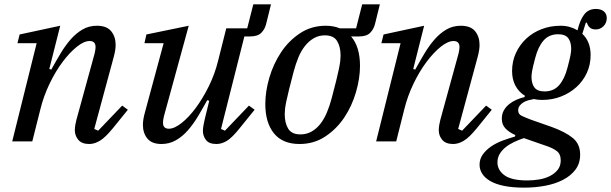

<svg xmlns="http://www.w3.org/2000/svg" viewBox="-20 -648 2801 880"><path d="M389 12Q355 12 339 -7Q323 -26 323 -51Q323 -62 325 -74.5Q327 -87 330 -98L414 -404Q416 -413 417 -420Q418 -427 418 -432Q418 -460 391 -460Q365 -460 332.5 -434Q300 -408 267.5 -365Q235 -322 207.5 -265Q180 -208 165 -147L128 0H36L148 -450H60L70 -490L256 -530L206 -332L215 -329Q236 -367 257.5 -403Q279 -439 304 -467.5Q329 -496 358.5 -513Q388 -530 424 -530Q469 -530 489.5 -505Q510 -480 510 -442Q510 -419 501 -386L412 -57L430 -49L540 -164L566 -145L498 -61Q463 -18 438 -3Q413 12 389 12Z M720 12Q676 12 655.5 -13Q635 -38 635 -76Q635 -99 644 -132L730 -450H642L651 -490L845 -530L731 -114Q729 -105 728 -98Q727 -91 727 -86Q727 -58 754 -58Q779 -58 812 -84Q845 -110 877 -153Q909 -196 937 -252.5Q965 -309 980 -371L1017 -518H1113L1141 -628H1222L1200 -539Q1194 -514 1177.5 -497.5Q1161 -481 1126 -481H1100L993 -57L1011 -49L1121 -164L1147 -145L1079 -61Q1044 -17 1020 -2.5Q996 12 972 12Q938 12 924 -6.5Q910 -25 910 -48Q910 -60 913 -75.5Q916 -91 918 -100L939 -186L930 -189Q909 -151 887.5 -115Q866 -79 841 -50.5Q816 -22 786 -5Q756 12 720 12Z M1353 12Q1275 12 1235.5 -37Q1196 -86 1196 -171Q1196 -229 1214.5 -292Q1233 -355 1268 -408Q1303 -461 1355 -495.5Q1407 -530 1473 -530Q1509 -530 1538 -518H1612L1640 -628H1721L1699 -539Q1693 -514 1676.5 -497.5Q1660 -481 1626 -481H1589Q1630 -434 1630 -346Q1630 -289 1611.5 -225.5Q1593 -162 1558 -109.5Q1523 -57 1471 -22.5Q1419 12 1353 12ZM1357 -32Q1385 -32 1408 -45Q1431 -58 1448.5 -80.5Q1466 -103 1478.5 -133Q1491 -163 1500 -197Q1513 -246 1521 -278.5Q1529 -311 1533.5 -333Q1538 -355 1539.5 -368.5Q1541 -382 1541 -393Q1541 -434 1525 -460Q1509 -486 1469 -486Q1441 -486 1418.5 -473Q1396 -460 1378 -437.5Q1360 -415 1347.5 -384.5Q1335 -354 1326 -320Q1313 -271 1305 -238.5Q1297 -206 1292.5 -184.5Q1288 -163 1286.5 -149.5Q1285 -136 1285 -125Q1285 -84 1301 -58Q1317 -32 1357 -32Z M2057 12Q2023 12 2007 -7Q1991 -26 1991 -51Q1991 -62 1993 -74.5Q1995 -87 1998 -98L2082 -404Q2084 -413 2085 -420Q2086 -427 2086 -432Q2086 -460 2059 -460Q2033 -460 2000.5 -434Q1968 -408 1935.5 -365Q1903 -322 1875.5 -265Q1848 -208 1833 -147L1796 0H1704L1816 -450H1728L1738 -490L1924 -530L1874 -332L1883 -329Q1904 -367 1925.5 -403Q1947 -439 1972 -467.5Q1997 -496 2026.5 -513Q2056 -530 2092 -530Q2137 -530 2157.5 -505Q2178 -480 2178 -442Q2178 -419 2169 -386L2080 -57L2098 -49L2208 -164L2234 -145L2166 -61Q2131 -18 2106 -3Q2081 12 2057 12Z M2383 212Q2329 212 2290 204Q2251 196 2226.5 181.5Q2202 167 2190 148Q2178 129 2178 107Q2178 81 2192.5 60.5Q2207 40 2230 24Q2253 8 2282 -3Q2311 -14 2340 -22L2342 -29Q2313 -42 2296.5 -59.5Q2280 -77 2280 -104Q2280 -126 2289.5 -142.5Q2299 -159 2314 -171Q2329 -183 2347.5 -191Q2366 -199 2384 -203L2386 -209Q2358 -226 2342.5 -255Q2327 -284 2327 -322Q2327 -367 2344.5 -405Q2362 -443 2392 -471Q2422 -499 2462.5 -514.5Q2503 -530 2549 -530Q2572 -530 2591 -524.5Q2610 -519 2627 -509Q2638 -556 2657.5 -581.5Q2677 -607 2711 -607Q2734 -607 2747.5 -596Q2761 -585 2761 -565Q2761 -543 2746 -528Q2731 -513 2711 -513Q2693 -513 2683.5 -521.5Q2674 -530 2670 -544H2665L2649 -493Q2687 -457 2687 -396Q2687 -351 2669.5 -313.5Q2652 -276 2621.5 -248.5Q2591 -221 2551 -205.5Q2511 -190 2466 -190Q2443 -190 2427 -194Q2415 -192 2402 -188.5Q2389 -185 2378.5 -178.5Q2368 -172 2361.5 -163Q2355 -154 2355 -142Q2355 -125 2370.5 -117.5Q2386 -110 2412 -100L2509 -66Q2572 -43 2605.5 -15.5Q2639 12 2639 61Q2639 101 2617.5 129.5Q2596 158 2560 176.5Q2524 195 2478 203.5Q2432 212 2383 212ZM2476 -229Q2518 -229 2543 -258Q2568 -287 2581 -338Q2592 -379 2595 -396.5Q2598 -414 2598 -424Q2598 -455 2584.5 -473Q2571 -491 2538 -491Q2496 -491 2471 -462Q2446 -433 2433 -382Q2422 -341 2419 -323.5Q2416 -306 2416 -296Q2416 -265 2429.5 -247Q2443 -229 2476 -229ZM2397 179Q2424 179 2451 174.5Q2478 170 2500 159Q2522 148 2536 130.5Q2550 113 2550 87Q2550 58 2531.5 44Q2513 30 2479 19L2381 -15Q2357 -7 2335 3.5Q2313 14 2296.5 27.5Q2280 41 2270 58Q2260 75 2260 96Q2260 132 2292.5 155.5Q2325 179 2397 179Z"/></svg>

Font: IBM Plex Serif Text
Style: Italic
Weight: 450
Italic angle: -14°
Designer: Mike Abbink, Paul van der Laan, Pieter van Rosmalen
Foundry: Bold Monday
Version: Version 3.001